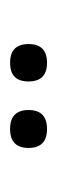

<svg xmlns="http://www.w3.org/2000/svg" viewBox="117 -860 115 390"><g transform="rotate(-90 175.0 -665.5)"><path d="M280 -665.5Q280 -628 242 -628Q204 -628 204 -665.5Q204 -703 242 -703Q280 -703 280 -665.5ZM107.5 -628Q69 -628 69 -665.5Q69 -703 107.5 -703Q146 -703 146 -665.5Q146 -628 107.5 -628Z"/></g></svg>

Font: Khand
Style: Regular
Weight: 400
Designer: Devanagari: Sanchit Sawaria, Jyotish Sonowal; Latin: Satya Rajpurohit
Foundry: Indian Type Foundry
Version: Version 1.101;PS 1.0;hotconv 1.0.78;makeotf.lib2.5.61930; tt